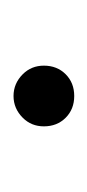

<svg xmlns="http://www.w3.org/2000/svg" viewBox="59 -466 132 291"><g transform="rotate(90 125.5 -321.0)"><path d="M172 -321Q172 -341 159 -354Q146 -367 126 -367Q106 -367 93 -354Q80 -341 80 -321Q80 -302 93 -289Q107 -275 126 -275Q145 -275 159 -289Q172 -302 172 -321Z"/></g></svg>

Font: Unageo
Style: Light
Weight: 300
Designer: Richard Sepsi
Foundry: Richard Sepsi
Version: Version 2.000